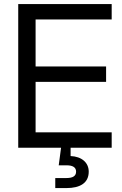

<svg xmlns="http://www.w3.org/2000/svg" viewBox="-20 -748 620 972"><path d="M72.3 0H289.1L277.3 88.9H316.9C349.1 88.9 365.2 99.6 365.2 121.1C365.2 142.6 349.1 153.3 316.9 153.3H259.8V204.1H316.9C384.8 204.1 429.2 178.7 429.2 121.1C429.2 75.2 393.6 44.4 337.4 42V0H545.4V-78.1H160.2V-333.5H517.1V-411.6H160.2V-649.4H545.4V-727.5H72.3Z"/></svg>

Font: Raveo Display Display
Style: Regular
Weight: 400
Designer: Jakub Foglar, Rasmus Andersson (Inter)
Foundry: Jakubfoglar.com
Version: Version 1.100;Glyphs 3.2.3 (3260)